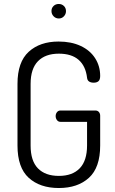

<svg xmlns="http://www.w3.org/2000/svg" viewBox="-20 -940 581 966"><path d="M276 -670Q208 -670 171 -632Q134 -594 134 -518V-208Q134 -130.6 171 -92.8Q208 -55 276.1 -55Q344.3 -55 381.1 -93.2Q418 -131.5 418 -208V-327H284Q273.2 -327 266.6 -335.8Q260 -344.5 260 -355.8Q260 -367 266.6 -375.5Q273.2 -384 284 -384H460Q471 -384 477.5 -376.5Q484 -369 484 -358V-208Q484 -96.9 427.5 -45.5Q371 6 276 6Q180.8 6 124.4 -45.5Q68 -96.9 68 -208V-518Q68 -628 124.5 -679.5Q181 -731 274.6 -731Q338.4 -731 385.7 -709Q433 -687 458.5 -647.3Q484 -607.5 484 -558Q484 -539 475.5 -531.5Q467 -524 451.3 -524Q437 -524 428.1 -530Q419.3 -535.9 418 -549Q411 -608 375.5 -639Q340 -670 276 -670ZM312 -884Q312 -869 301.6 -858Q291.3 -847 276 -847Q260.3 -847 249.7 -858Q239 -869 239 -884.5Q239 -900 249.5 -910Q260 -920 275.5 -920Q291 -920 301.5 -909.9Q312 -899.8 312 -884Z"/></svg>

Font: Dosis
Style: Regular
Weight: 400
Designer: Edgar Tolentino, Pablo Impallari, Igino Marini
Foundry: Edgar Tolentino, Pablo Impallari, Igino Marini
Version: Version 1.007;Glyphs 3.1.1 (3134)